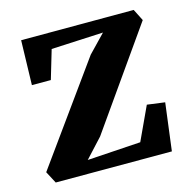

<svg xmlns="http://www.w3.org/2000/svg" viewBox="-85 -622 698 705"><g transform="rotate(-15 264.0 -269.0)"><path d="M352.5 -487 155 -477.5 122.5 -368H50.5L55 -537.5L483 -538L505.5 -493.5L243.5 -121L177.5 -49.5L380.5 -62.5L439.5 -189.5L507 -180.5L484 0H42.5L18.5 -45.5L288 -420Z"/></g></svg>

Font: Merriweather 60pt
Style: Bold
Weight: 700
Version: Version 2.100